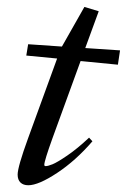

<svg xmlns="http://www.w3.org/2000/svg" viewBox="-20 -532 372 563"><path d="M63 11.2Q48.3 11.2 40 3.2Q31.7 -4.9 31.7 -20Q31.7 -42.5 62.5 -127L147.5 -360.4L57.1 -369.1L62.5 -402.3L161.6 -395.5L227.5 -511.7L269.5 -499L230 -391.1L332 -384.3L325.7 -342.3L216.3 -353L133.8 -126.5Q109.9 -60.1 109.9 -48.8Q109.9 -44.9 113.8 -44.9Q120.6 -44.9 134 -50.3Q147.5 -55.7 177.2 -75.9Q207 -96.2 241.2 -128.4L251 -117.7Q202.1 -61 147.5 -24.9Q92.8 11.2 63 11.2Z"/></svg>

Font: Elstob 18pt
Style: Italic
Weight: 400
Italic angle: -20°
Designer: Peter S. Baker
Version: Version 1.015